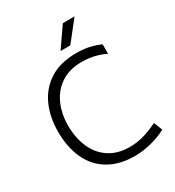

<svg xmlns="http://www.w3.org/2000/svg" viewBox="-232 -1125 1168 1278"><g transform="rotate(-30 352.5 -486.0)"><path d="M62 0ZM62 -378Q62 -490 102 -579Q142 -668 223.5 -720Q305 -772 426 -772Q479 -772 520.5 -763.5Q562 -755 610 -735V-662Q527 -703 427 -703Q338 -703 273 -661.5Q208 -620 174 -546Q140 -472 140 -378Q141 -281 174.5 -207.5Q208 -134 272 -93Q336 -52 426 -52Q481 -52 533.5 -67Q586 -82 644 -110L670 -44Q612 -14 548 1.5Q484 17 426 17Q307 17 225 -32.5Q143 -82 102.5 -171Q62 -260 62 -378ZM451 -989H541L420 -836H345Z"/></g></svg>

Font: Biryani Light
Style: Regular
Weight: 300
Designer: Dan Reynolds and Mathieu Réguer
Foundry: Dan Reynolds and Mathieu Réguer
Version: Version 1.004; ttfautohint (v1.1) -l 5 -r 5 -G 72 -x 0 -D la